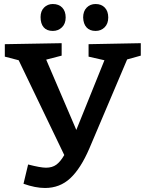

<svg xmlns="http://www.w3.org/2000/svg" viewBox="-20 -917 723 956"><path d="M681 -702V-640L613 -621L425 -178Q382 -78 330 -29.5Q278 19 204 19Q156 19 97 -2L120 -98Q182 -82 209 -82Q240 -82 260.5 -97Q281 -112 300 -145L73 -617L4 -635V-697L287 -702V-640L210 -620L360 -270L500 -617L421 -635V-697ZM182 -832Q182 -862 199.5 -879.5Q217 -897 243 -897Q273 -897 290 -879Q307 -861 307 -830Q307 -799 288.5 -781Q270 -763 243 -763Q213 -763 197.5 -781Q182 -799 182 -832ZM394 -830Q394 -861 411.5 -879Q429 -897 456 -897Q485 -897 502 -879Q519 -861 519 -830Q519 -799 501 -781Q483 -763 456 -763Q427 -763 411 -780.5Q395 -798 394 -830Z"/></svg>

Font: Bitter Pro SemiBold
Style: Regular
Weight: 600
Designer: Sol Matas, and Bitter project Authors
Foundry: Sol Matas
Version: Version 1.010